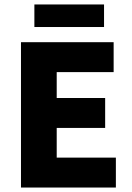

<svg xmlns="http://www.w3.org/2000/svg" viewBox="-20 -840 592 860"><path d="M74 0V-651H489V-517H234V-401H451V-267H234V-134H499V0ZM134 -719V-820H446V-719Z"/></svg>

Font: Source Sans 3 ExtraBold
Style: Regular
Weight: 800
Designer: Paul D. Hunt
Foundry: Adobe
Version: Version 3.052;hotconv 1.1.0;makeotfexe 2.6.0